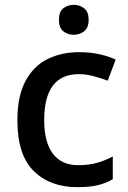

<svg xmlns="http://www.w3.org/2000/svg" viewBox="-20 -765 531 795"><path d="M300 10Q188 10 120 -56.5Q52 -123 52 -267Q52 -366 85 -428.5Q118 -491 176 -520Q234 -549 308 -549Q354 -549 393.5 -540Q433 -531 459 -518L426 -431Q399 -441 367.5 -449.5Q336 -458 307 -458Q163 -458 163 -268Q163 -176 199 -128.5Q235 -81 304 -81Q348 -81 382.5 -91Q417 -101 447 -117V-23Q418 -6 384 2Q350 10 300 10ZM286 -745Q310 -745 328.5 -730.5Q347 -716 347 -683Q347 -650 328.5 -635.5Q310 -621 286 -621Q260 -621 242 -635.5Q224 -650 224 -683Q224 -716 242 -730.5Q260 -745 286 -745Z"/></svg>

Font: Noto Sans Sora Sompeng Medium
Style: Regular
Weight: 500
Designer: Monotype Design Team. David Williams.
Foundry: Monotype Imaging Inc.
Version: Version 2.101; ttfautohint (v1.8.4.7-5d5b)